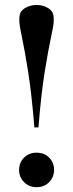

<svg xmlns="http://www.w3.org/2000/svg" viewBox="-20 -745 294 774"><path d="M196.5 -672V-659Q196.5 -644 185.8 -595.2Q175 -546.5 160.5 -457.2Q146 -368 135 -231.5H118.5Q107.5 -368 93.2 -457Q79 -546 68.5 -595Q58 -644 58 -659V-672Q58 -698.5 79.8 -711.8Q101.5 -725 127.5 -725Q153.5 -725 175 -711.8Q196.5 -698.5 196.5 -672ZM127.5 -129.5Q158.5 -129.5 178.2 -109.5Q198 -89.5 198 -60Q198 -31 178.2 -10.8Q158.5 9.5 127.5 9.5Q97 9.5 77 -10.8Q57 -31 57 -60Q57 -89.5 77 -109.5Q97 -129.5 127.5 -129.5Z"/></svg>

Font: Newsreader 72pt
Style: Regular
Weight: 400
Designer: Hugues Gentile
Foundry: Production Type
Version: Version 1.003; ttfautohint (v1.8.3)